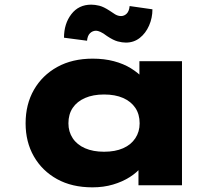

<svg xmlns="http://www.w3.org/2000/svg" viewBox="-20 -796 964 825"><path d="M377 9Q289 9 225 -26.5Q161 -62 125.5 -124Q90 -186 90 -266Q90 -348 126 -410.5Q162 -473 226.5 -508.5Q291 -544 378 -544Q428 -544 469.5 -533Q511 -522 542.5 -502.5Q574 -483 594.5 -460.5Q615 -438 622 -417L579 -412V-533H762V0H575V-144L613 -132Q609 -105 589 -80Q569 -55 537.5 -35Q506 -15 465.5 -3Q425 9 377 9ZM427 -144Q475 -144 509 -159Q543 -174 561.5 -202Q580 -230 580 -266Q580 -305 561.5 -332.5Q543 -360 509 -375Q475 -390 427 -390Q380 -390 345.5 -375Q311 -360 292.5 -332.5Q274 -305 274 -266Q274 -230 292.5 -202Q311 -174 345.5 -159Q380 -144 427 -144ZM521 -613Q505 -613 486 -618Q467 -623 440 -641Q423 -654 411.5 -659Q400 -664 393 -664Q378 -664 367 -653.5Q356 -643 354 -621L255 -634Q255 -694 286.5 -735Q318 -776 372 -776Q388 -776 406.5 -771.5Q425 -767 451 -750Q462 -742 474.5 -734.5Q487 -727 500 -727Q514 -727 524.5 -737.5Q535 -748 537 -770L635 -756Q635 -719 620.5 -686Q606 -653 580.5 -633Q555 -613 521 -613Z"/></svg>

Font: Lexend Peta ExtraBold
Style: Regular
Weight: 800
Version: Version 1.007